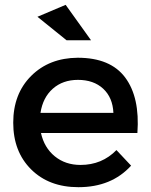

<svg xmlns="http://www.w3.org/2000/svg" viewBox="-20 -777 628 801"><path d="M304.2 -536.1Q440.9 -536.1 502.4 -453.4Q564 -370.6 553.2 -222.2H150.9Q164.6 -160.6 208.7 -124.8Q252.9 -88.9 315.9 -88.9Q405.3 -88.9 465.8 -150.9L526.9 -85.9Q445.3 3.9 307.1 3.9Q184.6 3.9 109.9 -70.3Q35.2 -144.5 35.2 -265.1Q35.2 -385.7 110.1 -460.4Q185.1 -535.2 304.2 -536.1ZM136.2 -707 253.9 -756.8 359.9 -608.9H257.8ZM148.9 -306.2H453.1Q450.2 -370.1 410.4 -407Q370.6 -443.8 305.2 -443.8Q242.2 -443.8 200.4 -407Q158.7 -370.1 148.9 -306.2Z"/></svg>

Font: Trueno
Style: Regular
Weight: 400
Designer: Julieta Ulanovsky
Foundry: Julieta Ulanovsky
Version: Version 3.001b | FøM Fix